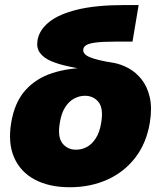

<svg xmlns="http://www.w3.org/2000/svg" viewBox="-20 -748 660 779"><path d="M263.2 11.7Q179.7 11.7 121.3 -19.3Q63 -50.3 37.4 -108.9Q11.7 -167.5 25.4 -250Q39.1 -332.5 82.5 -381.3Q126 -430.2 192.9 -451.7Q259.8 -473.1 343.3 -473.1L341.3 -462.4Q297.4 -470.2 257.3 -478.8Q217.3 -487.3 187.5 -500Q157.7 -512.7 142.3 -533.2Q127 -553.7 132.3 -585.4Q139.6 -626.5 179 -658.4Q218.3 -690.4 293.9 -709Q369.6 -727.5 484.9 -727.5H542.5L517.6 -579.1H446.8Q394 -579.1 366.7 -575.2Q339.4 -571.3 329.3 -564.5Q319.3 -557.6 317.9 -548.3Q316.4 -538.6 322.8 -530.5Q329.1 -522.5 344 -516.1Q358.9 -509.8 383.5 -503.9Q408.2 -498 442.9 -492.7Q471.7 -487.3 501.5 -471.2Q531.2 -455.1 554.4 -426Q577.6 -397 587.6 -353.5Q597.7 -310.1 587.9 -250Q574.2 -167.5 529.3 -108.9Q484.4 -50.3 415.8 -19.3Q347.2 11.7 263.2 11.7ZM288.6 -140.6Q312 -140.6 332.8 -151.9Q353.5 -163.1 368.9 -187.3Q384.3 -211.4 390.6 -250Q400.4 -308.1 379.9 -333.7Q359.4 -359.4 324.7 -359.4Q301.8 -359.4 280.8 -348.1Q259.8 -336.9 244.4 -313Q229 -289.1 222.7 -250Q212.9 -191.9 233.4 -166.3Q253.9 -140.6 288.6 -140.6Z"/></svg>

Font: Inter 16pt Black
Style: Italic
Weight: 900
Italic angle: -9.3988°
Version: Version 4.001;git-66647c0bb